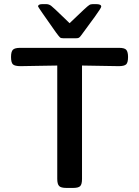

<svg xmlns="http://www.w3.org/2000/svg" viewBox="-20 -923 684 943"><path d="M34.2 -643.1Q34.2 -669.9 43.7 -679Q53.2 -688 79.1 -688H564.9Q592.8 -688 600.8 -677.5Q608.9 -667 608.9 -643.1Q608.9 -615.2 599.4 -606.7Q589.8 -598.1 563 -598.1Q543 -598.1 472.9 -599.6Q402.8 -601.1 382.8 -601.1V-43.9Q382.8 -18.1 374 -9Q365.2 0 338.9 0H306.2Q279.3 0 270.3 -9.5Q261.2 -19 261.2 -44.9V-601.1Q252.4 -601.1 167.2 -599.6Q82 -598.1 81.1 -598.1Q53.2 -598.1 43.7 -606.7Q34.2 -615.2 34.2 -643.1ZM167 -891.1Q167 -903.3 190.9 -902.8H206.1Q220.2 -902.8 231.2 -894.5Q242.2 -886.2 290 -839.8Q310.1 -820.8 321.8 -809.1Q409.7 -894 418 -897.9Q424.8 -902.8 436 -902.8H451.2Q477.1 -902.8 477.1 -891.1V-890.1Q477.1 -884.3 445.8 -840.8Q440.9 -834 428.2 -816.9Q400.4 -777.8 379.9 -751Q372.1 -739.7 366.9 -737.3Q361.8 -734.9 350.1 -734.9H293Q279.8 -734.9 274.9 -739Q270 -743.2 253.9 -765.1Q168.9 -885.3 167 -891.1Z"/></svg>

Font: CMU Sans Serif Demi Condensed
Style: DemiCondensed
Weight: 600
Width: 3
Version: Version 0.7.0